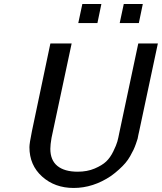

<svg xmlns="http://www.w3.org/2000/svg" viewBox="-20 -909 798 946"><path d="M125 -184.1Q125 -202.1 137.2 -262.2L228 -693.8L229 -694.8H333L233.9 -230Q228 -195.8 228 -175.8Q228 -119.6 262.9 -91.3Q297.9 -63 362.8 -63Q409.7 -63 446.3 -78.6Q482.9 -94.2 502.9 -113Q522.9 -131.8 538.1 -162.8Q553.2 -193.8 558.1 -211.4Q563 -229 567.9 -254.9L661.1 -693.8L662.1 -694.8H757.8L665 -258.8L662.1 -246.1Q660.2 -232.9 658 -225.3Q655.8 -217.8 649.9 -200.9Q644 -184.1 637.9 -171.1Q631.8 -158.2 621.3 -139.6Q610.8 -121.1 597.9 -106Q585 -90.8 566.4 -74Q547.9 -57.1 526.9 -42Q439 17.1 342.8 17.1Q250 17.1 187.5 -39.1Q125 -95.2 125 -184.1ZM365.7 -795.4 385.7 -889.2H479.5L460 -795.4ZM569.8 -795.4 589.8 -889.2H683.6L664.1 -795.4Z"/></svg>

Font: CMU Bright
Style: SemiBoldOblique
Weight: 600
Italic angle: -12°
Version: Version 0.7.0